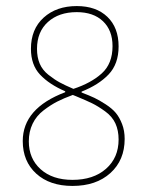

<svg xmlns="http://www.w3.org/2000/svg" viewBox="-20 -609 495 633"><path d="M233 -589Q297 -589 334 -553.5Q371 -518 371 -456Q371 -398 338 -363.5Q305 -329 249 -307V-304Q275 -294 291 -286.5Q307 -279 328.5 -265Q350 -251 362 -236.5Q374 -222 382.5 -200Q391 -178 391 -151Q391 -81 344 -38.5Q297 4 219 4Q144 4 99.5 -36.5Q55 -77 55 -144Q55 -252 195 -305V-308Q142 -331 112 -363Q82 -395 82 -448Q82 -513 124 -551Q166 -589 233 -589ZM233 -569Q174 -569 138 -536.5Q102 -504 102 -448Q102 -420 111 -399Q120 -378 139.5 -362.5Q159 -347 176.5 -337.5Q194 -328 222 -316Q280 -335 315.5 -367Q351 -399 351 -457Q351 -509 319.5 -539Q288 -569 233 -569ZM220 -296Q190 -285 168.5 -274Q147 -263 123.5 -245Q100 -227 87.5 -201Q75 -175 75 -143Q75 -86 114 -51Q153 -16 219 -16Q288 -16 329.5 -52.5Q371 -89 371 -149Q371 -179 360.5 -202Q350 -225 326.5 -242Q303 -259 283.5 -268.5Q264 -278 230 -292Q223 -295 220 -296Z"/></svg>

Font: Alegreya Sans Thin
Style: Regular
Weight: 100
Designer: Juan Pablo del Peral
Foundry: Huerta Tipografica
Version: Version 2.007